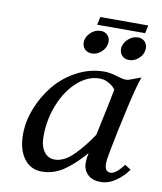

<svg xmlns="http://www.w3.org/2000/svg" viewBox="-82 -797 731 866"><g transform="rotate(10 283.0 -364.0)"><path d="M361.8 -116.2Q310.5 -57.1 265.1 -27.3Q219.7 2.4 167 2.4Q116.7 2.4 86.2 -38.3Q55.7 -79.1 55.7 -148.9Q55.7 -207.5 79.3 -268.1Q103 -328.6 143.6 -378.2Q184.1 -427.7 243.7 -459.2Q303.2 -490.7 369.1 -490.7Q394.5 -490.7 425 -481.2Q455.6 -471.7 468.3 -471.7Q478.5 -471.7 484.4 -474.1L537.6 -493.7Q522.9 -456.1 497.3 -342.5Q471.7 -229 454.1 -135.7Q447.3 -101.6 447.3 -83Q447.3 -46.4 474.1 -46.4Q498.5 -46.4 533.7 -93.3L561 -75.7Q540.5 -44.4 506.8 -21Q473.1 2.4 436.5 2.4Q397.9 2.4 377.2 -18.8Q356.4 -40 356.4 -71.3Q356.4 -90.8 361.8 -116.2ZM381.8 -204.1Q411.6 -341.3 426.3 -418.5Q420.9 -425.8 412.6 -433.3Q404.3 -440.9 387.7 -448.7Q371.1 -456.5 353.5 -456.5Q300.3 -456.5 252.7 -414.8Q205.1 -373 176.8 -303.2Q148.4 -233.4 148.4 -155.3Q148.4 -111.3 166.7 -86.2Q185.1 -61 215.3 -61Q237.8 -61 260.7 -73.2Q283.7 -85.4 305.9 -108.6Q328.1 -131.8 345 -153.1Q361.8 -174.3 381.8 -204.1ZM320.3 -668.9Q339.4 -668.9 351.3 -657Q363.3 -645 363.3 -626.5Q363.3 -600.6 343 -581.1Q322.8 -561.5 297.4 -561.5Q277.8 -561.5 265.6 -573.5Q253.4 -585.4 253.4 -604Q253.4 -629.4 274.2 -649.2Q294.9 -668.9 320.3 -668.9ZM491.2 -668.9Q510.3 -668.9 522.2 -657Q534.2 -645 534.2 -626.5Q534.2 -600.6 513.9 -581.1Q493.7 -561.5 468.3 -561.5Q448.7 -561.5 436.5 -573.5Q424.3 -585.4 424.3 -604Q424.3 -629.4 445.1 -649.2Q465.8 -668.9 491.2 -668.9ZM526.9 -730 519 -693.4H299.3L307.1 -730Z"/></g></svg>

Font: Flanker
Style: Italic
Weight: 400
Italic angle: -12°
Designer: Flanker
Version: Version 2.027